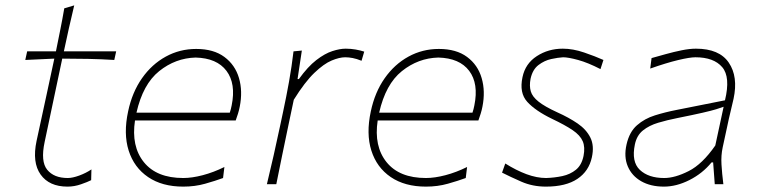

<svg xmlns="http://www.w3.org/2000/svg" viewBox="-20 -685 2823 714"><path d="M231 9Q163 9 131 -36Q99 -81 116 -161Q136.5 -257 154 -336.5Q171.5 -416 182 -467L74 -462L81 -494H188Q196.5 -536 204.2 -574.5Q212 -613 219 -654L256 -665Q244 -615.5 235.8 -578Q227.5 -540.5 217.5 -494H412L405 -462Q357.5 -465 308.2 -466Q259 -467 211.5 -467L146 -157Q130.5 -84.5 155.5 -53.8Q180.5 -23 232 -23Q249.5 -23 274.8 -32.2Q300 -41.5 320 -55L319 -15Q306.5 -8.5 281.5 0.2Q256.5 9 231 9Z M661.5 9Q583 9 530.8 -26.5Q478.5 -62 458.5 -125Q438.5 -188 456.5 -271Q471.5 -342 508 -394Q544.5 -446 596.5 -474.5Q648.5 -503 709.5 -503Q774.5 -503 814.5 -473.2Q854.5 -443.5 868.8 -394.5Q883 -345.5 871.5 -288Q869.5 -277 865 -262.2Q860.5 -247.5 856.5 -237H482Q467.5 -141 515 -82Q562.5 -23 661.5 -23Q694 -23 734 -33.5Q774 -44 814.5 -64L809.5 -23Q781 -12.5 743 -1.8Q705 9 661.5 9ZM707.5 -471Q632.5 -469 572 -420.5Q511.5 -372 487.5 -266H834.5Q839 -279.5 841.5 -293Q858 -374 822.2 -421.5Q786.5 -469 707.5 -471Z M972.5 0Q986 -56.5 997.8 -108Q1009.5 -159.5 1022.5 -221L1033 -270.5Q1044.5 -324 1054.8 -381.2Q1065 -438.5 1071.5 -494L1102.5 -497L1086.5 -391H1091.5Q1124.5 -437 1156.2 -461.5Q1188 -486 1216 -495Q1244 -504 1265.5 -504Q1284.5 -504 1302.8 -500.8Q1321 -497.5 1334.5 -493L1324.5 -459Q1306 -466.5 1291.5 -469.2Q1277 -472 1263.5 -472Q1242.5 -472 1213.5 -460Q1184.5 -448 1149 -414Q1113.5 -380 1072.5 -314L1053 -221.5Q1040 -160.5 1029.5 -108.5Q1019 -56.5 1007.5 0Z M1564 9Q1485.5 9 1433.2 -26.5Q1381 -62 1361 -125Q1341 -188 1359 -271Q1374 -342 1410.5 -394Q1447 -446 1499 -474.5Q1551 -503 1612 -503Q1677 -503 1717 -473.2Q1757 -443.5 1771.2 -394.5Q1785.5 -345.5 1774 -288Q1772 -277 1767.5 -262.2Q1763 -247.5 1759 -237H1384.5Q1370 -141 1417.5 -82Q1465 -23 1564 -23Q1596.5 -23 1636.5 -33.5Q1676.5 -44 1717 -64L1712 -23Q1683.5 -12.5 1645.5 -1.8Q1607.5 9 1564 9ZM1610 -471Q1535 -469 1474.5 -420.5Q1414 -372 1390 -266H1737Q1741.5 -279.5 1744 -293Q1760.5 -374 1724.8 -421.5Q1689 -469 1610 -471Z M2010 9Q1960.5 9 1918.5 -9.5Q1876.5 -28 1847 -43L1859 -77Q1899.5 -51.5 1938 -37.2Q1976.5 -23 2011 -23Q2042 -24 2071.2 -30.2Q2100.5 -36.5 2121.8 -53.8Q2143 -71 2150 -105Q2156.5 -137.5 2147 -159.8Q2137.5 -182 2109.5 -201Q2081.5 -220 2033 -243Q1971 -273 1940.8 -306.2Q1910.5 -339.5 1923 -398Q1933.5 -448.5 1976.2 -476.2Q2019 -504 2073 -504Q2110.5 -504 2152.2 -489.8Q2194 -475.5 2224 -462L2213 -428Q2166.5 -452 2129.8 -462Q2093 -472 2074 -472Q2055.5 -471 2030 -465.5Q2004.5 -460 1982.5 -443.2Q1960.5 -426.5 1953 -392Q1948 -365.5 1953.8 -345.5Q1959.5 -325.5 1982.8 -307Q2006 -288.5 2053 -267Q2095.5 -248 2128 -225.8Q2160.5 -203.5 2175.5 -173.2Q2190.5 -143 2181 -100Q2170 -48.5 2127.2 -19.8Q2084.5 9 2010 9Z M2449 9Q2399.5 9 2364.5 -11Q2329.5 -31 2314.5 -66.5Q2299.5 -102 2310 -148Q2320.5 -194.5 2348.8 -219.2Q2377 -244 2415.5 -256Q2454 -268 2495 -276L2676 -312Q2697 -398.5 2665.8 -435.2Q2634.5 -472 2566 -472Q2545 -472 2501.2 -461.5Q2457.5 -451 2398 -430L2403 -469Q2426.5 -475.5 2456 -483.8Q2485.5 -492 2515 -498Q2544.5 -504 2568 -504Q2655 -504 2690.2 -452Q2725.5 -400 2708 -318Q2703.5 -297 2697 -271Q2690.5 -245 2683.5 -211L2667.5 -137Q2661 -107 2663 -73.5Q2665 -40 2670 0H2638L2632 -81H2626Q2592.5 -40 2544 -15.5Q2495.5 9 2449 9ZM2450 -23Q2490 -23 2541 -48.8Q2592 -74.5 2640 -144L2671 -288Q2660.5 -284 2643.5 -278.8Q2626.5 -273.5 2592.8 -265.8Q2559 -258 2499 -246Q2461 -238.5 2427.5 -228.5Q2394 -218.5 2371 -200Q2348 -181.5 2341 -148Q2327.5 -83.5 2359.5 -53.2Q2391.5 -23 2450 -23Z"/></svg>

Font: Commissioner Flair Thin
Style: Italic
Weight: 100
Italic angle: -12°
Designer: Kostas Bartsokas
Foundry: Kostas Bartsokas
Version: Version 1.000; ttfautohint (v1.8.3)